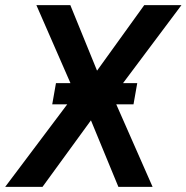

<svg xmlns="http://www.w3.org/2000/svg" viewBox="-50 -731 729 751"><path d="M472.2 -322.8H404.8L546.9 0H413.1L305.7 -260.3L116.2 0H-29.8L212.9 -322.8H154.3L168.9 -405.8H225.6L92.3 -710.9H225.1L329.6 -454.6L514.2 -710.9H659.7L431.2 -405.8H486.8Z"/></svg>

Font: Roboto Medium
Style: Italic
Weight: 500
Italic angle: -12°
Designer: Google
Version: Version 2.134; 2016